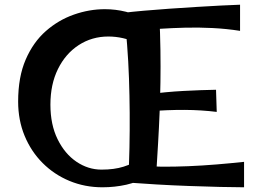

<svg xmlns="http://www.w3.org/2000/svg" viewBox="-20 -790 1097 815"><path d="M415 5Q340 5 275 -22Q210 -49 161 -98Q112 -147 84.5 -213.5Q57 -280 57 -359Q57 -463 89 -537Q121 -611 174.5 -658Q228 -705 293.5 -728Q359 -751 425 -751Q471 -751 515 -740Q559 -729 597 -707L562 -607Q533 -621 502 -628Q471 -635 440 -635Q370 -635 314 -598.5Q258 -562 226 -497Q194 -432 194 -346Q194 -261 224.5 -199Q255 -137 304.5 -103.5Q354 -70 411 -70Q465 -70 504.5 -82.5Q544 -95 582 -119L612 -45Q566 -17 516.5 -6Q467 5 415 5ZM524 -15Q528 -88 529.5 -162Q531 -236 530.5 -310.5Q530 -385 527.5 -457.5Q525 -530 519.5 -600Q514 -670 507 -736L656 -733Q660 -648 661 -576.5Q662 -505 661 -440.5Q660 -376 657.5 -312.5Q655 -249 651 -181Q647 -113 642 -33ZM1016 5Q976 5 914.5 3.5Q853 2 783 -0.5Q713 -3 645 -7Q577 -11 524 -15L569 -88Q611 -83 665 -82.5Q719 -82 779 -84.5Q839 -87 899.5 -92Q960 -97 1016 -103ZM900 -315Q835 -323 764.5 -323.5Q694 -324 604 -317L603 -389Q683 -400 759.5 -404Q836 -408 897 -409ZM999 -659Q942 -668 882 -671Q822 -674 765.5 -672.5Q709 -671 663.5 -668Q618 -665 591 -663L507 -736Q540 -740 590.5 -744.5Q641 -749 698.5 -753Q756 -757 813 -760.5Q870 -764 918.5 -766.5Q967 -769 999 -770Z"/></svg>

Font: Marhey Light
Style: Regular
Weight: 400
Version: Version 1.000